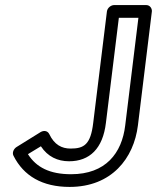

<svg xmlns="http://www.w3.org/2000/svg" viewBox="-20 -699 618 756"><path d="M90 -92 141 -123C168 -82 207 -64 252 -64C333 -64 385 -114 397 -215L448 -629H525L473 -205C460 -96 396 -13 260 -13C176 -13 123 -40 90 -92ZM45 -120C34 -113 27 -98 33 -86C73 -6 147 37 254 37C420 37 507 -76 523 -205L578 -654C579 -665 571 -679 556 -679H429C418 -679 403 -669 401 -654L347 -215C337 -130 311 -114 258 -114C223 -114 194 -129 174 -171C167 -185 152 -186 140 -179Z"/></svg>

Font: Falling Sky
Style: ExtOuObl
Weight: 400
Designer: Paul D. Hunt
Foundry: Adobe Systems Incorporated
Version: Version 1.02